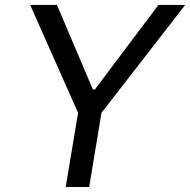

<svg xmlns="http://www.w3.org/2000/svg" viewBox="-20 -747 760 767"><path d="M100.5 -727.3 291.9 -296.2 242.5 0H336.3L385.3 -296.2L719.8 -727.3H612.9L359.4 -389.9H350.9L207.4 -727.3Z"/></svg>

Font: Margiela Sans Text
Style: Italic
Weight: 400
Italic angle: -9.39999°
Designer: Stefan Endress, Andreas Faust
Version: Version 1.100;FEAKit 1.0